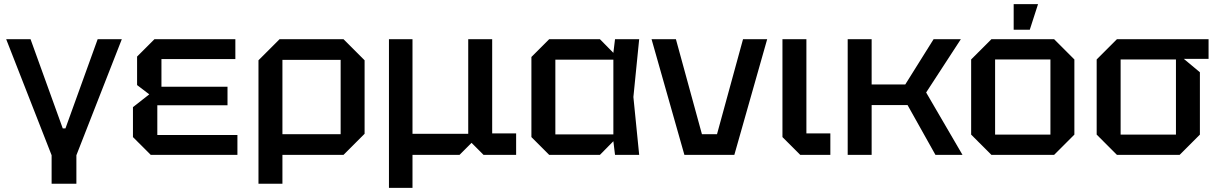

<svg xmlns="http://www.w3.org/2000/svg" viewBox="-20 -750 5898 930"><path d="M230 2 10 -560H128L284 -128H297L453 -560H570L350 2V140H230Z M710 0 624 -86V-231L703 -293L644 -338V-476L728 -560H1120V-464H762V-330H1082V-240H742V-96H1130V0Z M1232 140V-458L1334 -560H1644L1746 -458V-102L1644 0H1348V140ZM1630 -460H1348V-100H1630Z M1864 160V-560H1978V-102H2248V-560H2364V-104H2480V0H2322L2264 -58L2206 0H1978V160Z M2640 0 2554 -86V-474L2640 -560H2886L2951 -494L2959 -560H3076L3048 -280L3076 0H2959L2951 -66L2886 0ZM2670 -99H2951V-461H2670Z M3295 0 3136 -560H3254L3380 -100H3453L3579 -560H3696L3537 0Z M3770 -560H3886V-104H4002V0H3856L3770 -86Z M4086 0V-560H4202V-341H4365L4502 -560H4634L4466 -302L4642 0H4511L4376 -241H4202V0Z M4684 -98V-462L4782 -560H5086L5184 -462V-98L5086 0H4782ZM4800 -98H5068V-462H4800ZM4890 -606V-730H5008L4968 -606Z M5292 -98V-462L5390 -560H5834V-465H5714L5792 -400V-98L5694 0H5390ZM5408 -98H5676V-462H5408Z"/></svg>

Font: Tektur Medium
Style: Regular
Weight: 500
Designer: Adam Jagosz
Foundry: Adam Jagosz
Version: Version 1.005;gftools[0.9.30]